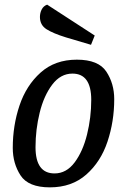

<svg xmlns="http://www.w3.org/2000/svg" viewBox="-20 -787 536 827"><path d="M472 -360Q472 -264 443 -177Q414 -90 351.5 -35Q289 20 195 20Q102 20 68.5 -31.5Q35 -83 35 -150Q35 -246 64 -332.5Q93 -419 155 -474.5Q217 -530 311 -530Q404 -530 438 -478.5Q472 -427 472 -360ZM133 -153Q133 -40 215 -40Q266 -40 301.5 -87.5Q337 -135 355 -208Q373 -281 373 -357Q373 -470 292 -470Q241 -470 205 -422.5Q169 -375 151 -302Q133 -229 133 -153ZM152 -714Q152 -731 159.5 -746Q167 -761 183 -767L388 -634L372 -594L264 -626Q209 -643 180.5 -661Q152 -679 152 -714Z"/></svg>

Font: Sansita Light Italic
Style: Regular
Weight: 300
Italic angle: -11°
Designer: Pablo Cosgaya
Foundry: Omnibus-Type
Version: Version 1.006